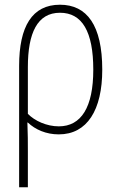

<svg xmlns="http://www.w3.org/2000/svg" viewBox="-20 -559 501 813"><path d="M61 234H98V81C98 44 98 7 96 -40H98C130 -10 175 10 229 10C349 10 413 -93 413 -264C413 -452 348 -539 234 -539C116 -539 61 -447 61 -280ZM229 -24C178 -24 127 -47 98 -77V-275C98 -419 138 -505 234 -505C328 -505 375 -425 375 -264C375 -105 324 -24 229 -24Z"/></svg>

Font: Noto Sans Condensed ExtraLight
Style: Regular
Weight: 200
Width: 3
Designer: Monotype Design Team
Foundry: Monotype Imaging Inc.
Version: Version 2.013